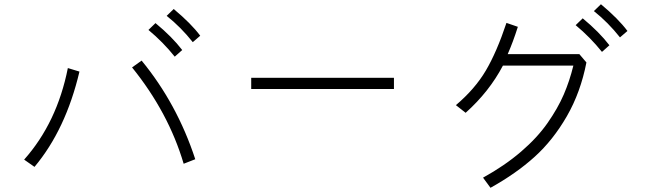

<svg xmlns="http://www.w3.org/2000/svg" viewBox="-20 -853 3040 905"><path d="M93.8 -100.6Q249 -275.4 299.8 -532.2L354.5 -515.6Q290 -242.2 142.6 -66.4ZM602.5 -535.2 647.5 -567.4Q814.5 -364.3 900.4 -102.5L845.7 -81.1Q774.4 -322.3 602.5 -535.2ZM765.6 -778.3 798.8 -810.5Q880.9 -742.2 923.8 -684.6L888.7 -654.3Q833 -724.6 765.6 -778.3ZM679.7 -711.9 712.9 -744.1Q791 -679.7 838.9 -617.2L803.7 -585.9Q749 -654.3 679.7 -711.9Z M1164.1 -433.6V-486.3H1836.9V-433.6Z M2128.9 -357.4Q2218.8 -433.6 2270 -520.5Q2321.3 -607.4 2367.2 -745.1L2420.9 -726.6Q2398.4 -655.3 2373 -597.7H2710.9L2744.1 -558.6Q2716.8 -418 2651.9 -305.2Q2586.9 -192.4 2500 -113.8Q2413.1 -35.2 2292 32.2L2256.8 -15.6Q2359.4 -72.3 2436 -138.2Q2512.7 -204.1 2561 -273.4Q2609.4 -342.8 2637.2 -407.2Q2665 -471.7 2682.6 -543.9H2350.6Q2286.1 -420.9 2174.8 -321.3ZM2779.3 -800.8 2812.5 -833Q2894.5 -764.6 2937.5 -707L2902.3 -676.8Q2846.7 -747.1 2779.3 -800.8ZM2693.4 -734.4 2726.6 -766.6Q2804.7 -702.1 2852.5 -639.6L2817.4 -608.4Q2762.7 -676.8 2693.4 -734.4Z"/></svg>

Font: Gothic A1 Light
Style: Regular
Weight: 300
Version: Version 2.50